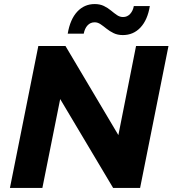

<svg xmlns="http://www.w3.org/2000/svg" viewBox="-20 -927 851 947"><path d="M29 0 169 -700H303L604 -193L551 -196L651 -700H811L671 0H538L236 -507L290 -504L189 0ZM586 -754Q560 -754 540.5 -763.5Q521 -773 505.5 -785.5Q490 -798 476 -807.5Q462 -817 447 -817Q426 -817 412 -802Q398 -787 393 -761H314Q326 -832 361 -869.5Q396 -907 447 -907Q473 -907 492.5 -897.5Q512 -888 527.5 -875Q543 -862 557 -852.5Q571 -843 587 -843Q608 -843 622 -858.5Q636 -874 640 -897H719Q708 -829 673 -791.5Q638 -754 586 -754Z"/></svg>

Font: Montserrat Thin
Style: Bold Italic
Weight: 700
Italic angle: -11.3°
Version: Version 9.000